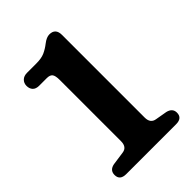

<svg xmlns="http://www.w3.org/2000/svg" viewBox="-211 -803 893 893"><g transform="rotate(-45 235.5 -356.0)"><path d="M83 -577Q61.5 -577 51 -588.2Q40.5 -599.5 40.5 -618Q40.5 -636 52.5 -647.8Q64.5 -659.5 85.5 -659.5H147Q180.5 -659.5 201.5 -669Q222.5 -678.5 243 -694.5Q266 -712.5 285 -712.5Q325 -712.5 325 -669V-125.5Q325 -87.5 357 -82.5L414.5 -72.5Q447.5 -64.5 447.5 -35.5Q447.5 0 406.5 0H78.5Q37 0 37 -35.5Q37 -66.5 70.5 -73L137.5 -82.5Q169.5 -87 169.5 -125.5V-527.5Q169.5 -557 161.2 -567Q153 -577 133 -577Z"/></g></svg>

Font: Fraunces 9pt SuperSoft SemiBold
Style: Regular
Weight: 600
Version: Version 1.000;[0bf87f6ff]